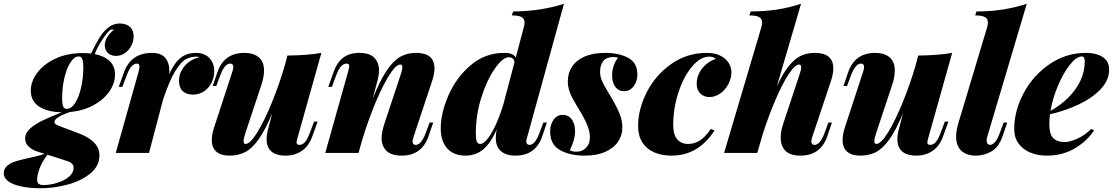

<svg xmlns="http://www.w3.org/2000/svg" viewBox="-127 -815 5930 1023"><path d="M585 -621.1Q585 -595.2 572.5 -571Q560.1 -546.9 538.3 -532Q516.6 -517.1 491.2 -517.1Q463.9 -517.1 447.5 -533.2Q431.2 -549.3 431.2 -574.2Q431.2 -594.2 443.4 -615.5Q455.6 -636.7 479 -655.8Q474.1 -658.2 470.7 -658.2Q461.4 -658.2 454.1 -649.9Q438 -635.3 415.8 -600.3Q393.6 -565.4 377.4 -526.9Q428.2 -517.1 457 -490Q485.8 -462.9 485.8 -418Q485.8 -372.1 456.3 -328.6Q426.8 -285.2 372.1 -254.9Q317.4 -224.6 245.6 -218.3Q163.1 -189.5 163.1 -165Q163.1 -157.2 171.4 -152.1Q179.7 -147 198.2 -140.1L289.1 -106Q402.8 -63.5 402.8 11.2Q402.8 70.8 352.8 110.6Q302.7 150.4 230.5 169.2Q158.2 188 91.8 188Q29.8 188 -14.9 178.2Q-59.6 168.5 -83.3 150.6Q-106.9 132.8 -106.9 108.9Q-106.9 84 -89.1 68.6Q-71.3 53.2 -44.9 44.9Q-18.6 36.6 26.4 26.9Q85.9 14.2 110.4 4.4L70.8 -7.8Q43 -17.1 24.9 -34.7Q6.8 -52.2 6.8 -77.1Q6.8 -105 31.5 -128.2Q56.2 -151.4 95.9 -170.9Q135.7 -190.4 202.1 -216.8Q127.4 -217.8 82.3 -246.6Q37.1 -275.4 37.1 -332Q37.1 -380.9 71.3 -427Q105.5 -473.1 168.5 -502.7Q231.4 -532.2 314 -532.2Q335 -532.2 358.4 -529.8Q381.8 -580.1 402.8 -613.8Q423.8 -647.5 448.2 -667Q476.6 -689.9 511.2 -689.9Q544.9 -689.9 564.9 -672.1Q585 -654.3 585 -621.1ZM316.9 -452.1Q316.9 -483.9 311.8 -499Q306.6 -514.2 291 -514.2Q269 -514.2 248.8 -482.9Q228.5 -451.7 216.3 -400.9Q204.1 -350.1 204.1 -293.9Q204.1 -260.3 209.7 -247.6Q215.3 -234.9 229 -234.9Q253.4 -234.9 273.4 -266.4Q293.5 -297.9 304.9 -348.1Q316.4 -398.4 316.9 -452.1ZM70.8 142.1Q70.8 157.7 79.1 164.3Q87.4 170.9 104 170.9Q139.2 170.9 177 159.4Q214.8 147.9 240 127Q265.1 106 265.1 79.1Q265.1 65.9 257.3 57.9Q249.5 49.8 239.3 45.9Q229 42 207 35.2L125.5 9.3Q96.7 48.3 83.7 83Q70.8 117.7 70.8 142.1Z M1014.6 -436Q1014.6 -402.8 1000 -374Q985.4 -345.2 959.7 -328.1Q934.1 -311 901.9 -311Q865.2 -311 845.9 -330.1Q826.7 -349.1 826.7 -386.2Q826.7 -415 841.6 -441.4Q856.4 -467.8 881.6 -486.1Q906.7 -504.4 936 -509.8Q925.8 -513.2 921.9 -513.2Q890.1 -513.2 864.3 -500.2Q838.4 -487.3 806.9 -436.3Q775.4 -385.3 740.7 -280.8L667 0H489.7L611.8 -434.1Q616.2 -450.2 616.2 -460Q616.2 -476.1 603 -476.1Q587.4 -476.1 574.2 -461.9Q561 -447.8 547.9 -413.1L524.9 -352.1H505.9L533.7 -430.2Q571.3 -533.2 682.6 -533.2Q731.9 -533.2 753.7 -506.6Q775.4 -480 775.4 -438Q775.4 -432.1 774.4 -419.4Q793.9 -462.4 815.2 -487.1Q836.4 -511.7 861.1 -522.5Q885.7 -533.2 918 -533.2Q948.2 -533.2 970 -520.5Q991.7 -507.8 1003.2 -485.6Q1014.6 -463.4 1014.6 -436Z M1565.4 -167 1537.1 -88.9Q1518.1 -35.6 1480.5 -10.7Q1442.9 14.2 1394.5 14.2Q1328.1 14.2 1305.2 -24.9Q1293.5 -44.9 1293.5 -73.2Q1293.5 -97.2 1301.3 -126L1323.7 -211.9Q1285.6 -120.6 1250.2 -71.5Q1214.8 -22.5 1178.7 -4.2Q1142.6 14.2 1095.2 14.2Q1049.8 14.2 1025.6 -7.1Q1001.5 -28.3 1001.5 -69.3Q1001.5 -97.7 1014.2 -137.2L1111.3 -434.1Q1116.2 -448.7 1116.2 -458Q1116.2 -476.1 1099.1 -476.1Q1069.8 -476.1 1046.4 -413.1L1025.4 -356.9H1006.3L1031.2 -430.2Q1067.4 -533.2 1174.3 -533.2Q1224.6 -533.2 1252.2 -509.5Q1279.8 -485.8 1279.8 -439Q1279.8 -404.3 1265.1 -360.8L1179.2 -102.1Q1170.9 -75.7 1170.9 -63Q1170.9 -47.9 1181.2 -47.9Q1205.6 -47.9 1243.2 -108.6Q1280.8 -169.4 1320.8 -266.8Q1360.8 -364.3 1391.1 -468.3L1404.3 -519Q1514.6 -520.5 1585.4 -533.2L1459.5 -85Q1453.1 -64.5 1453.1 -56.2Q1453.1 -43 1468.3 -43Q1483.9 -43 1497.1 -57.1Q1510.3 -71.3 1523.4 -106L1546.4 -167Z M2181.2 -162.1 2156.2 -88.9Q2120.1 14.2 2013.2 14.2Q1948.7 14.2 1922.9 -22Q1906.2 -44.4 1906.2 -78.1Q1906.2 -109.9 1921.9 -158.2L2007.8 -417Q2016.6 -442.4 2016.6 -456.1Q2016.6 -471.2 2005.9 -471.2Q1980 -471.2 1938.7 -401.1Q1897.5 -331.1 1855.2 -221.9Q1813 -112.8 1784.2 -2.9L1784.7 -4.9L1783.2 0H1606L1728 -434.1Q1733.9 -456.1 1733.9 -462.9Q1733.9 -476.1 1719.2 -476.1Q1703.6 -476.1 1690.4 -461.9Q1677.2 -447.8 1664.1 -413.1L1641.1 -352.1H1622.1L1649.9 -430.2Q1668.5 -482.9 1702.1 -508.1Q1735.8 -533.2 1787.1 -533.2Q1843.3 -533.2 1867.9 -506.8Q1892.6 -480.5 1892.6 -439Q1892.6 -417.5 1886.2 -393.1L1858.9 -289.1Q1897.9 -386.7 1933.8 -439.7Q1969.7 -492.7 2006.3 -512.9Q2043 -533.2 2089.8 -533.2Q2188 -533.2 2188 -450.2Q2188 -421.4 2174.8 -381.8L2076.2 -85Q2071.3 -70.3 2071.3 -61Q2071.3 -43 2087.9 -43Q2117.7 -43 2141.1 -106L2162.1 -162.1Z M2787.1 -162.1 2762.2 -88.9Q2727.1 14.2 2619.1 14.2Q2555.7 14.2 2529.3 -23.9Q2514.6 -45.4 2514.6 -80.1Q2514.6 -100.6 2519.5 -124.5Q2487.8 -53.2 2448.5 -19.5Q2409.2 14.2 2350.1 14.2Q2314 14.2 2284.9 -1.2Q2255.9 -16.6 2238.5 -49.3Q2221.2 -82 2221.2 -131.8Q2221.2 -210.9 2262 -305.7Q2302.7 -400.4 2379.9 -466.8Q2457 -533.2 2560.1 -533.2Q2608.4 -533.2 2621.1 -508.3L2663.1 -667Q2668 -685.1 2668 -694.8Q2668 -714.8 2652.3 -723.9Q2636.7 -732.9 2600.1 -732.9L2606.9 -753.9Q2757.3 -755.4 2877.9 -794.9L2682.1 -85Q2677.2 -70.8 2677.2 -61.5Q2677.2 -43 2694.3 -43Q2723.6 -43 2747.1 -106L2768.1 -162.1ZM2555.2 -259.8 2585.4 -374 2585.9 -376V-375.5L2614.7 -485.4Q2611.3 -498 2604.2 -503.9Q2597.2 -509.8 2583 -509.8Q2552.2 -509.8 2510.3 -450.4Q2468.3 -391.1 2438.2 -297.4Q2408.2 -203.6 2408.2 -105Q2408.2 -74.7 2413.3 -61.3Q2418.5 -47.9 2432.1 -47.9Q2446.3 -47.9 2466.1 -69.6Q2485.8 -91.3 2509.3 -139.2Q2532.7 -187 2555.2 -259.8Z M2944.3 -6.8Q2975.6 -6.8 2995.8 -27.6Q3016.1 -48.3 3016.1 -83Q3016.1 -114.3 3001.2 -150.1Q2986.3 -186 2958 -231.9L2952.1 -241.2Q2933.1 -272.9 2922.6 -292.5Q2912.1 -312 2905.3 -334.7Q2898.4 -357.4 2898.4 -381.8Q2898.4 -425.3 2920.7 -459.5Q2942.9 -493.7 2987.5 -513.4Q3032.2 -533.2 3097.2 -533.2Q3170.9 -533.2 3220 -506.8Q3269 -480.5 3269 -418Q3269 -396.5 3260.7 -376Q3252.4 -355.5 3236.6 -342.3Q3220.7 -329.1 3198.2 -329.1Q3168.5 -329.1 3151.4 -352.3Q3134.3 -375.5 3134.3 -413.1Q3134.3 -442.4 3144 -468Q3153.8 -493.7 3166 -506.8Q3157.2 -511.2 3141.1 -511.2Q3106 -511.2 3088.1 -490.7Q3070.3 -470.2 3070.3 -431.2Q3070.3 -406.2 3081.3 -382.3Q3092.3 -358.4 3115.2 -320.3L3129.4 -296.9Q3162.6 -240.2 3175.8 -205.1Q3189 -169.9 3189 -136.2Q3189 -94.2 3166 -60.1Q3143.1 -25.9 3097.9 -5.9Q3052.7 14.2 2989.3 14.2Q2908.7 14.2 2856.4 -15.6Q2804.2 -45.4 2804.2 -113.8Q2804.2 -151.9 2822.8 -177.5Q2841.3 -203.1 2872.1 -203.1Q2901.4 -203.1 2919.2 -179Q2937 -154.8 2937 -115.2Q2937 -95.7 2932.4 -76.9Q2927.7 -58.1 2921.1 -41.7Q2914.6 -25.4 2909.2 -14.2Q2924.3 -6.8 2944.3 -6.8Z M3460 -149.9Q3460 -98.1 3481.2 -73Q3502.4 -47.9 3540 -47.9Q3571.8 -47.9 3601.1 -65.9Q3630.4 -84 3660.2 -127.9L3680.2 -120.1Q3593.8 14.2 3451.2 14.2Q3398.9 14.2 3358.6 -3.2Q3318.4 -20.5 3295.7 -55.9Q3272.9 -91.3 3272.9 -144Q3272.9 -232.9 3319.1 -323.7Q3365.2 -414.6 3449.2 -473.9Q3533.2 -533.2 3640.1 -533.2Q3680.2 -533.2 3709.7 -519Q3739.3 -504.9 3754.6 -481.2Q3770 -457.5 3770 -429.2Q3770 -397.5 3753.9 -366.9Q3737.8 -336.4 3710.7 -317.1Q3683.6 -297.9 3652.8 -297.9Q3634.8 -297.9 3619.4 -305.9Q3604 -314 3594.5 -329.8Q3585 -345.7 3585 -368.2Q3585 -399.4 3599.1 -426.8Q3613.3 -454.1 3636.5 -473.4Q3659.7 -492.7 3687 -501Q3673.3 -513.2 3652.8 -513.2Q3604.5 -513.2 3559.8 -459.7Q3515.1 -406.2 3487.5 -321.8Q3460 -237.3 3460 -149.9Z M4305.7 -162.1 4280.8 -88.9Q4245.6 14.2 4137.7 14.2Q4083.5 14.2 4058.1 -11.2Q4032.7 -36.6 4032.7 -81.1Q4032.7 -116.7 4046.9 -158.2L4132.8 -417Q4141.6 -442.4 4141.6 -456.1Q4141.6 -471.2 4130.9 -471.2Q4108.9 -471.2 4075 -419.4Q4041 -367.7 4004.6 -282.7Q3968.3 -197.8 3937.5 -102.1L3909.7 -6.8L3908.7 -2.9V-3.9L3907.7 0H3731L3928.7 -667Q3933.6 -685.1 3933.6 -694.8Q3933.6 -714.8 3918 -723.9Q3902.3 -732.9 3865.7 -732.9L3873 -753.9Q3952.1 -754.4 4015.9 -764.6Q4079.6 -774.9 4141.1 -794.9L4011.7 -353.5Q4044.4 -424.3 4075.9 -463.4Q4107.4 -502.4 4140.4 -517.8Q4173.3 -533.2 4214.8 -533.2Q4313 -533.2 4313 -450.2Q4313 -421.4 4299.8 -381.8L4200.7 -85Q4195.8 -70.3 4195.8 -61.5Q4195.8 -43 4212.9 -43Q4242.7 -43 4266.1 -106L4287.1 -162.1Z M4926.3 -167 4897.9 -88.9Q4878.9 -35.6 4841.3 -10.7Q4803.7 14.2 4755.4 14.2Q4689 14.2 4666 -24.9Q4654.3 -44.9 4654.3 -73.2Q4654.3 -97.2 4662.1 -126L4684.6 -211.9Q4646.5 -120.6 4611.1 -71.5Q4575.7 -22.5 4539.6 -4.2Q4503.4 14.2 4456.1 14.2Q4410.6 14.2 4386.5 -7.1Q4362.3 -28.3 4362.3 -69.3Q4362.3 -97.7 4375 -137.2L4472.2 -434.1Q4477.1 -448.7 4477.1 -458Q4477.1 -476.1 4460 -476.1Q4430.7 -476.1 4407.2 -413.1L4386.2 -356.9H4367.2L4392.1 -430.2Q4428.2 -533.2 4535.2 -533.2Q4585.4 -533.2 4613 -509.5Q4640.6 -485.8 4640.6 -439Q4640.6 -404.3 4626 -360.8L4540 -102.1Q4531.7 -75.7 4531.7 -63Q4531.7 -47.9 4542 -47.9Q4566.4 -47.9 4604 -108.6Q4641.6 -169.4 4681.6 -266.8Q4721.7 -364.3 4752 -468.3L4765.1 -519Q4875.5 -520.5 4946.3 -533.2L4820.3 -85Q4814 -64.5 4814 -56.2Q4814 -43 4829.1 -43Q4844.7 -43 4857.9 -57.1Q4871.1 -71.3 4884.3 -106L4907.2 -167Z M5129.9 -66.4Q5129.9 -54.2 5135.5 -48.6Q5141.1 -43 5148.9 -43Q5158.7 -43 5172.1 -55.4Q5185.5 -67.9 5199.7 -106L5220.7 -162.1H5239.7L5214.8 -88.9Q5194.8 -30.8 5155.8 -8.3Q5116.7 14.2 5072.8 14.2Q5022.9 14.2 4995.1 -11.7Q4967.3 -37.6 4967.3 -87.4Q4967.3 -118.2 4979 -158.2L5131.8 -667Q5136.7 -685.1 5136.7 -694.8Q5136.7 -714.8 5121.1 -723.9Q5105.5 -732.9 5068.8 -732.9L5075.7 -753.9Q5155.3 -754.4 5218.8 -764.6Q5282.2 -774.9 5343.8 -794.9L5132.8 -85Q5129.9 -74.2 5129.9 -66.4Z M5467.3 -206.1Q5463.9 -175.3 5463.9 -154.8Q5463.9 -100.1 5484.9 -79.1Q5505.9 -58.1 5546.9 -58.1Q5571.8 -58.1 5611.1 -75.2Q5650.4 -92.3 5687 -127.9L5702.6 -120.1Q5664.6 -63 5599.6 -24.4Q5534.7 14.2 5449.7 14.2Q5401.9 14.2 5362.5 -2.2Q5323.2 -18.6 5300 -50.3Q5276.9 -82 5276.9 -127Q5276.9 -225.1 5327.4 -319.3Q5377.9 -413.6 5465.6 -473.4Q5553.2 -533.2 5658.7 -533.2Q5714.8 -533.2 5748.8 -510.7Q5782.7 -488.3 5782.7 -444.8Q5782.7 -387.7 5737.3 -339.8Q5691.9 -292 5620.1 -258.3Q5548.3 -224.6 5467.3 -206.1ZM5470.2 -224.1Q5523.9 -254.4 5562 -292Q5652.8 -381.8 5652.8 -488.8Q5652.8 -514.2 5636.7 -514.2Q5608.9 -514.2 5574.2 -470.9Q5539.6 -427.7 5510.7 -360.1Q5481.9 -292.5 5470.2 -224.1Z"/></svg>

Font: TypoPRO Playfair Display
Style: Italic
Weight: 900
Italic angle: -14°
Designer: Claus Eggers Sørensen
Foundry: Claus Eggers Sørensen
Version: Version 1.004;PS 001.004;hotconv 1.0.70;makeotf.lib2.5.58329